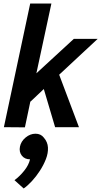

<svg xmlns="http://www.w3.org/2000/svg" viewBox="-20 -720 573 1087"><path d="M121 1 2 0 151 -700H271L186 -305L398 -500H533L315 -297L427 0H292L228 -216L153 -145L152 -146ZM150 182Q120 182 103.5 161Q87 140 93 110Q99 80 125 58.5Q151 37 181 37Q211 37 228 59Q250 84 251.5 115.5Q253 147 240 180.5Q227 214 206 246.5Q185 279 160.5 305.5Q136 332 114 347L62 300Q91 279 117 246.5Q143 214 150 182Z"/></svg>

Font: Epunda Sans SemiBold
Style: Italic
Weight: 600
Italic angle: -12.0243°
Designer: Simon Atzbach
Foundry: typofactur
Version: Version 2.204; ttfautohint (v1.8.4.7-5d5b)